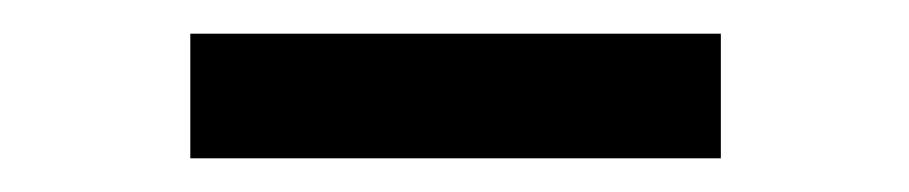

<svg xmlns="http://www.w3.org/2000/svg" viewBox="-20 -710 540 114"><path d="M93 -616V-690H408V-616Z"/></svg>

Font: Nunito Sans
Style: Bold
Weight: 700
Designer: Vernon Adams
Foundry: Vernon Adams
Version: Version 3.101; ttfautohint (v1.8.4.7-5d5b);gftools[0.9.27]